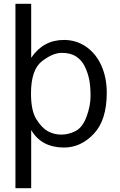

<svg xmlns="http://www.w3.org/2000/svg" viewBox="-20 -757 628 1001"><path d="M452.1 -255.9Q452.1 -307.1 445.1 -342.3Q438 -377.4 422.4 -409.9Q406.7 -442.4 377.7 -461.9Q348.6 -481.4 301.8 -481.4Q254.9 -481.4 198.2 -437.3Q141.6 -393.1 141.6 -269Q141.6 -179.7 169.9 -134.8Q198.2 -89.8 230.2 -72.5Q262.2 -55.2 299.8 -55.2Q337.4 -55.2 373.8 -73.7Q410.2 -92.3 431.2 -148.7Q452.1 -205.1 452.1 -255.9ZM142.6 224.1H60.5V-737.3H142.6V-455.6Q205.6 -548.8 314 -548.8Q379.9 -548.3 430.9 -512Q481.9 -475.6 509.3 -413.3Q536.6 -351.1 536.6 -273.4Q536.6 -130.9 469 -59.3Q401.4 12.2 314 12.2Q196.3 12.2 142.6 -79.1Z"/></svg>

Font: Oxygen-Regular
Style: Regular
Weight: 400
Designer: Vernon Adams
Foundry: Vernon Adams
Version: Version Release 0.2.3 webfont; ttfautohint (v0.93.3-1d66) -l